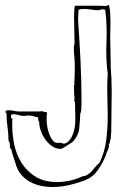

<svg xmlns="http://www.w3.org/2000/svg" viewBox="-28 -740 511 770"><path d="M338 -717H275L271 -714Q270 -702 269.5 -690.5Q269 -679 269 -668Q269 -644 270 -620Q271 -596 271 -570Q271 -565 269.5 -560.5Q268 -556 268 -551Q268 -532 270 -513Q272 -494 272 -474Q272 -457 271.5 -440Q271 -423 270 -407Q271 -406 271 -403Q271 -401 269.5 -399Q268 -397 268 -395Q268 -394 269 -393V-372Q269 -364 270 -356Q271 -348 271 -343Q271 -338 269 -338Q269 -336 271 -334Q273 -332 273 -320V-315Q273 -305 273.5 -294.5Q274 -284 274 -273V-253Q274 -239 270.5 -223Q267 -207 261 -194Q255 -181 246 -172.5Q237 -164 227 -164Q223 -164 219 -167H203Q191 -167 183 -177.5Q175 -188 169.5 -202.5Q164 -217 161.5 -232.5Q159 -248 159 -258V-271Q159 -274 159.5 -277Q160 -280 161 -284Q160 -292 154 -291Q148 -290 144 -294Q136 -293 127.5 -293Q119 -293 111 -293H47Q38 -293 28 -295.5Q18 -298 10 -298Q8 -298 7.5 -297.5Q7 -297 5 -297Q4 -297 2 -299L-8 -291L-2 -287Q-2 -257 2 -231.5Q6 -206 6 -177Q11 -170 11.5 -162Q12 -154 12 -147L17 -142Q18 -136 22.5 -121Q27 -106 35 -82Q42 -57 57 -39.5Q72 -22 92 -11Q112 0 135.5 5Q159 10 183 10Q217 10 250.5 2Q284 -6 313 -17Q345 -30 364.5 -58Q384 -86 397 -118Q399 -128 404 -137Q409 -146 409 -156V-161Q412 -166 413 -172.5Q414 -179 416 -183L417 -206L418 -205Q418 -247 419 -290Q420 -333 420 -376Q420 -399 419 -422.5Q418 -446 416 -470V-485Q416 -511 415 -538Q414 -565 414 -590Q414 -607 414.5 -621.5Q415 -636 415 -653Q415 -671 414 -688.5Q413 -706 408 -720Q406 -719 403 -718.5Q400 -718 398 -716Q384 -717 369 -717Q354 -717 338 -717ZM402 -386Q402 -359 403 -331.5Q404 -304 404 -277Q404 -226 398 -178Q392 -130 371 -87Q361 -79 354 -70Q347 -61 339.5 -53Q332 -45 323.5 -39.5Q315 -34 303 -33Q254 -10 201 -10Q149 -10 114.5 -31.5Q80 -53 59 -86Q38 -119 29.5 -159Q21 -199 21 -237V-250Q21 -261 22 -264Q16 -265 16 -272Q16 -279 18.5 -280.5Q21 -282 26 -282Q37 -282 46.5 -278.5Q56 -275 68 -275Q73 -275 77 -276Q81 -277 86 -277Q97 -277 106 -274Q115 -271 126 -269Q125 -268 125 -263Q125 -256 129 -252Q129 -235 135.5 -216Q142 -197 153.5 -181Q165 -165 180.5 -154Q196 -143 214 -143Q221 -143 236 -153Q251 -163 262 -170Q286 -194 289.5 -224Q293 -254 294 -286Q297 -288 298 -300Q299 -312 299 -327Q299 -414 295 -494.5Q291 -575 285 -663L287 -701Q297 -704 309 -704Q323 -704 337.5 -701.5Q352 -699 366 -699Q372 -699 375.5 -701Q379 -703 382 -703Q385 -703 388.5 -702Q392 -701 394 -701Q402 -635 399 -571Q396 -507 404 -443Q403 -429 402.5 -414.5Q402 -400 402 -386Z"/></svg>

Font: Londrina Sketch
Style: Regular
Weight: 400
Designer: Marcelo Magalhaes
Foundry: Marcelo Magalhães
Version: Version 1.002